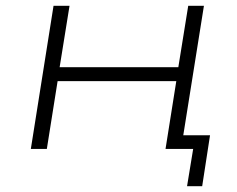

<svg xmlns="http://www.w3.org/2000/svg" viewBox="-20 -512 815 660"><path d="M623 128 644 0H549L586 -233H178L141 0H86L164 -492H219L185 -281H593L627 -492H681L610 -47H702L675 128Z"/></svg>

Font: Nunito Sans 7pt Expanded ExtraLight
Style: Italic
Weight: 250
Width: 7
Italic angle: -9°
Designer: Vernon Adams
Foundry: Vernon Adams
Version: Version 3.101;gftools[0.9.27]